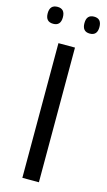

<svg xmlns="http://www.w3.org/2000/svg" viewBox="-154 -919 535 964"><g transform="rotate(15 113.5 -437.5)"><path d="M70 0V-700H156V0ZM209 -787Q170 -787 170 -831Q170 -875 209 -875Q248 -875 248 -831Q248 -787 209 -787ZM19 -787Q-21 -787 -21 -831Q-21 -875 19 -875Q58 -875 58 -831Q58 -787 19 -787Z"/></g></svg>

Font: Georama
Style: Regular
Weight: 400
Designer: Jean-Baptiste Levee
Foundry: Production Type
Version: Version 1.000